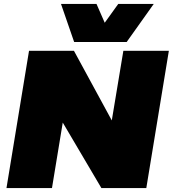

<svg xmlns="http://www.w3.org/2000/svg" viewBox="-20 -959 881 979"><path d="M13 0 128 -700H357L550 -345L609 -700H841L726 0H497L300 -334L245 0ZM764 -939 626 -745H358L291 -939H472L514 -843L583 -939Z"/></svg>

Font: Georama Extended Black
Style: Italic
Weight: 900
Width: 7
Italic angle: -9°
Designer: Jean-Baptiste Levee
Foundry: Production Type
Version: Version 1.000